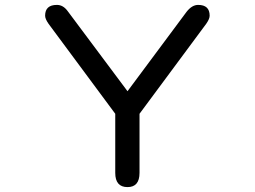

<svg xmlns="http://www.w3.org/2000/svg" viewBox="-20 -742 1040 783"><path d="M450 -37V-278L178 -645Q164 -665 164 -678Q164 -722 212 -722Q237 -722 255 -698L500 -370L741 -694Q763 -722 788 -722Q835 -722 835 -678Q835 -665 821 -645L549 -278V-37Q549 21 500 21Q450 21 450 -37Z"/></svg>

Font: 寒蝉全圆体
Style: Regular
Weight: 400
Designer: Warren2060
      Designed by Motoya company      

      [Varela Round]
      Joe Prince(Latin component); Avraham Cornf
Foundry: ChillType
Version: Version 3.200